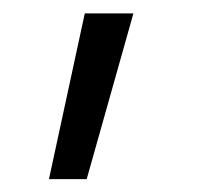

<svg xmlns="http://www.w3.org/2000/svg" viewBox="-20 -80 328 293"><path d="M112.3 193.4H54.7L109.4 -59.6H183.6Z"/></svg>

Font: Pretendard GOV Light
Style: Regular
Weight: 300
Designer: Base glyphs from Inter by Rasmus Andersson; Hangeul glyphs from Noto Sans CJK(Source Han Sans) by Jang Soo-young and Kan
Foundry: Kil Hyung-jin
Version: Version 1.309